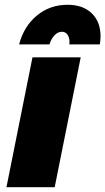

<svg xmlns="http://www.w3.org/2000/svg" viewBox="-20 -784 441 804"><path d="M318 -544 209 0H7L116 -544ZM271 -609Q271 -627 262.5 -639Q254 -651 239 -651Q222 -651 208 -636Q194 -621 187 -598H60Q80 -674 134.5 -719Q189 -764 263 -764Q327 -764 364 -728.5Q401 -693 401 -632Q401 -616 398 -598H270Q271 -602 271 -609Z"/></svg>

Font: Gontserrat ExtraBold
Style: Italic
Weight: 800
Italic angle: -11.3°
Designer: Julieta Ulanovsky
Foundry: Julieta Ulanovsky
Version: Version 6.001